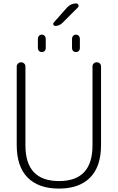

<svg xmlns="http://www.w3.org/2000/svg" viewBox="-20 -1095 690 1125"><path d="M78 -245V-705Q78 -715 85.5 -722.5Q93 -730 104 -730Q114 -730 121.5 -723Q129 -716 129 -705V-243Q129 -34 326 -34Q522 -34 522 -243V-705Q522 -716 529 -723Q536 -730 547 -730Q558 -730 565 -723Q572 -716 572 -705V-245Q572 -119 508 -54.5Q444 10 325 10Q206 10 142 -54.5Q78 -119 78 -245ZM402 -813V-868Q402 -878 408.5 -885Q415 -892 425 -892Q435 -892 441.5 -885Q448 -878 448 -868V-813Q448 -803 441.5 -796.5Q435 -790 425 -790Q415 -790 408.5 -796.5Q402 -803 402 -813ZM202 -868Q202 -878 208.5 -885Q215 -892 225 -892Q235 -892 241.5 -885Q248 -878 248 -868V-813Q248 -803 241.5 -796.5Q235 -790 225 -790Q215 -790 208.5 -796.5Q202 -803 202 -813ZM427 -1075Q435 -1075 439 -1066.5Q443 -1058 437 -1052L347 -962Q328 -943 304 -943Q296 -943 293 -950.5Q290 -958 295 -963L373 -1051Q395 -1075 427 -1075Z"/></svg>

Font: Rounded Mplus 1c Light
Style: Regular
Weight: 300
Version: Version 1.059.20150529